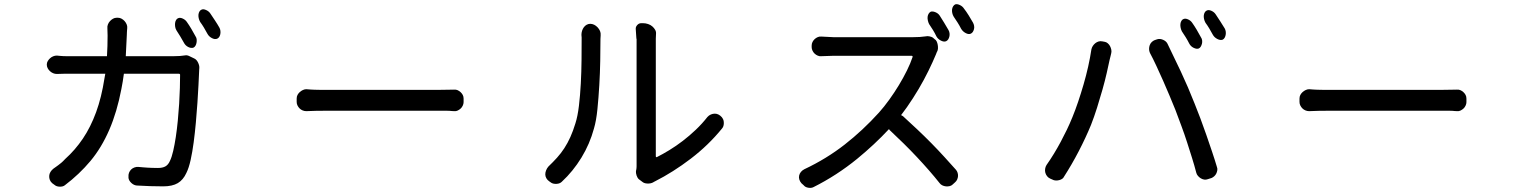

<svg xmlns="http://www.w3.org/2000/svg" viewBox="-20 -864 7240 919"><path d="M545 -779Q554 -779 562 -774.5Q570 -770 576 -763.5Q582 -757 586 -748Q590 -739 589 -730Q589 -726 588.5 -723.5Q588 -721 588 -718Q588 -715 587.5 -710Q587 -705 587 -696Q585 -643 582 -595H810Q827 -595 841 -596Q855 -597 867 -599Q870 -600 875.5 -599Q881 -598 885 -596L910 -584Q921 -579 928 -564.5Q935 -550 934 -538Q934 -533 933.5 -531.5Q933 -530 933 -520Q932 -495 930 -456.5Q928 -418 925 -372.5Q922 -327 917.5 -277.5Q913 -228 907 -182.5Q901 -137 892.5 -98.5Q884 -60 872 -36Q857 -3 831 12.5Q805 28 761 28Q732 28 699.5 27Q667 26 635 24Q621 23 609 12Q597 1 595 -12V-17Q594 -28 597.5 -37Q601 -46 607.5 -52.5Q614 -59 623.5 -62.5Q633 -66 643 -65Q656 -64 666 -63Q676 -62 686.5 -61.5Q697 -61 708.5 -60.5Q720 -60 736 -60Q758 -60 771.5 -67.5Q785 -75 793 -93Q802 -111 809 -141.5Q816 -172 821.5 -208.5Q827 -245 831 -286Q835 -327 837.5 -367Q840 -407 841 -443Q842 -479 842 -506Q842 -508 840.5 -509.5Q839 -511 836 -511H573Q568 -473 561 -438Q540 -328 503 -242.5Q466 -157 413 -93.5Q360 -30 290 23Q281 30 265.5 29.5Q250 29 241 21L230 13Q222 6 218.5 -3Q215 -12 215.5 -22Q216 -32 221.5 -41Q227 -50 236 -57Q243 -62 248 -65.5Q253 -69 259 -73.5Q265 -78 273 -84.5Q281 -91 292 -103Q340 -146 377 -201Q414 -256 440 -327Q466 -398 480 -489L484 -511H287Q269 -511 252 -510Q243 -510 234.5 -513.5Q226 -517 219 -523.5Q212 -530 208 -538Q204 -546 204 -555Q204 -564 208.5 -571.5Q213 -579 219.5 -585Q226 -591 234.5 -594.5Q243 -598 252 -598Q261 -597 267.5 -596.5Q274 -596 281.5 -595.5Q289 -595 299 -595H492Q495 -642 495 -694Q495 -702 494.5 -710.5Q494 -719 494 -729Q493 -738 496.5 -747Q500 -756 506.5 -763Q513 -770 521 -774.5Q529 -779 538 -779ZM833 -777Q842 -781 855 -775Q868 -769 875 -758Q885 -744 896 -725.5Q907 -707 916 -690Q921 -683 921.5 -674.5Q922 -666 920.5 -658.5Q919 -651 915.5 -645Q912 -639 906 -636Q895 -632 881 -639Q867 -646 860 -660Q852 -674 843 -689.5Q834 -705 825 -718Q820 -726 818.5 -735.5Q817 -745 818 -753.5Q819 -762 823 -768.5Q827 -775 833 -777ZM945 -818Q953 -822 966.5 -816Q980 -810 987 -799L1009 -766Q1021 -748 1030 -732Q1034 -725 1035 -716.5Q1036 -708 1034.5 -700.5Q1033 -693 1029.5 -687.5Q1026 -682 1020 -679Q1009 -674 994.5 -681.5Q980 -689 973 -702Q965 -717 956 -732Q947 -747 938 -759Q933 -768 931 -777.5Q929 -787 930 -795Q931 -803 935 -809.5Q939 -816 945 -818Z M1400 -392Q1400 -402 1404 -409.5Q1408 -417 1414.5 -423Q1421 -429 1429.5 -433Q1438 -437 1446 -437Q1457 -436 1465.5 -435.5Q1474 -435 1484.5 -434.5Q1495 -434 1509 -434H2089Q2109 -434 2124.5 -434.5Q2140 -435 2153 -435Q2162 -436 2170 -432.5Q2178 -429 2184.5 -423Q2191 -417 2195 -409.5Q2199 -402 2199 -392V-375Q2199 -367 2195 -358.5Q2191 -350 2185 -344.5Q2179 -339 2171 -335Q2163 -331 2155 -332Q2148 -332 2143.5 -332.5Q2139 -333 2132 -333.5Q2125 -334 2116 -334H1544Q1516 -334 1491.5 -333.5Q1467 -333 1446 -332Q1437 -332 1428.5 -335.5Q1420 -339 1414 -345Q1408 -351 1404 -359Q1400 -367 1400 -376Z M3038 -6Q3031 -12 3027 -24Q3023 -36 3024 -45Q3025 -49 3025.5 -52Q3026 -55 3026.5 -59Q3027 -63 3027 -68V-677Q3027 -679 3026 -680L3023 -725Q3022 -735 3030 -744Q3038 -753 3049 -753H3058Q3070 -753 3082 -749Q3094 -745 3102.5 -737.5Q3111 -730 3116 -721Q3121 -712 3120 -702L3119 -679V-116Q3119 -114 3120.5 -112.5Q3122 -111 3124 -112Q3152 -126 3184 -145.5Q3216 -165 3248 -189.5Q3280 -214 3310.5 -243Q3341 -272 3366 -304Q3373 -312 3382.5 -316Q3392 -320 3401.5 -320Q3411 -320 3419.5 -315.5Q3428 -311 3435 -303L3439 -297Q3445 -288 3444.5 -273Q3444 -258 3436 -249Q3371 -169 3286.5 -104.5Q3202 -40 3115 4Q3112 5 3110 6.5Q3108 8 3106 9Q3095 15 3079 14.5Q3063 14 3054 6ZM2609 4Q2600 -2 2595 -11Q2590 -20 2590 -29.5Q2590 -39 2594 -49Q2598 -59 2605 -67Q2627 -88 2646 -109Q2665 -130 2681 -154.5Q2697 -179 2710 -208Q2723 -237 2734 -273Q2745 -307 2751 -357.5Q2757 -408 2760 -464.5Q2763 -521 2763.5 -576Q2764 -631 2764 -674V-685Q2764 -691 2763 -697Q2763 -707 2766 -716.5Q2769 -726 2774.5 -733.5Q2780 -741 2788 -745.5Q2796 -750 2805 -750Q2815 -750 2824 -745.5Q2833 -741 2840.5 -733Q2848 -725 2852 -715.5Q2856 -706 2855 -695L2854 -677V-672Q2854 -630 2853 -572.5Q2852 -515 2848.5 -455.5Q2845 -396 2839.5 -341Q2834 -286 2823 -249Q2803 -175 2763 -109.5Q2723 -44 2669 6Q2660 15 2644.5 16Q2629 17 2619 11Z M4453 -677Q4460 -673 4463.5 -665.5Q4467 -658 4468.5 -649Q4470 -640 4469.5 -631.5Q4469 -623 4465 -616L4464 -615V-614L4463 -612Q4462 -610 4460 -604Q4445 -568 4424 -525Q4403 -482 4377 -438Q4351 -394 4321 -351Q4307 -331 4293 -313Q4298 -311 4302 -308Q4335 -278 4370 -245Q4405 -212 4438 -178.5Q4471 -145 4501 -112Q4531 -79 4556 -51Q4561 -45 4563.5 -37Q4566 -29 4565.5 -21Q4565 -13 4561.5 -5Q4558 3 4552 8L4540 19Q4534 25 4525 27Q4516 29 4507 28Q4498 27 4490 23Q4482 19 4477 12Q4454 -17 4426.5 -48.5Q4399 -80 4368.5 -112.5Q4338 -145 4306 -176.5Q4274 -208 4243 -237Q4238 -241 4235 -246Q4166 -172 4083 -104Q3985 -24 3873 32Q3863 37 3848.5 34.5Q3834 32 3827 23L3816 13Q3809 5 3806 -4.5Q3803 -14 3805 -23.5Q3807 -33 3813.5 -41Q3820 -49 3830 -54Q3936 -104 4023 -172Q4110 -240 4187 -325Q4212 -353 4236.5 -387Q4261 -421 4282.5 -456.5Q4304 -492 4321 -526.5Q4338 -561 4348 -591Q4349 -593 4347.5 -595Q4346 -597 4344 -597H3970L3911 -595Q3903 -594 3894.5 -597.5Q3886 -601 3879.5 -607Q3873 -613 3869 -621.5Q3865 -630 3865 -638V-646Q3865 -655 3869 -663Q3873 -671 3879.5 -677Q3886 -683 3894.5 -686.5Q3903 -690 3911 -689L3970 -686H4349Q4367 -686 4382.5 -687Q4398 -688 4411 -690Q4418 -692 4428.5 -690Q4439 -688 4445 -684ZM4435 -808Q4444 -811 4457.5 -805.5Q4471 -800 4478 -789Q4488 -774 4499 -755.5Q4510 -737 4520 -720Q4524 -713 4525 -704.5Q4526 -696 4524 -688.5Q4522 -681 4518.5 -675.5Q4515 -670 4509 -667Q4499 -662 4484 -669.5Q4469 -677 4462 -690Q4455 -705 4445.5 -720.5Q4436 -736 4427 -749Q4423 -757 4421 -766.5Q4419 -776 4420 -784Q4421 -792 4425 -798.5Q4429 -805 4435 -808ZM4552 -843Q4561 -846 4574 -840Q4587 -834 4594 -823Q4605 -809 4616.5 -790.5Q4628 -772 4637 -756Q4641 -749 4642.5 -740.5Q4644 -732 4642 -724.5Q4640 -717 4636.5 -711.5Q4633 -706 4627 -703Q4617 -698 4602.5 -705.5Q4588 -713 4580 -727Q4573 -741 4563.5 -756Q4554 -771 4545 -784Q4540 -792 4538 -801.5Q4536 -811 4537 -819Q4538 -827 4542 -833.5Q4546 -840 4552 -843Z M5606 -338Q5593 -370 5578 -406Q5563 -442 5547 -478Q5531 -514 5515 -548.5Q5499 -583 5484 -611Q5480 -620 5480 -629.5Q5480 -639 5483 -647.5Q5486 -656 5492.5 -662.5Q5499 -669 5507 -672L5519 -676Q5532 -680 5547 -673.5Q5562 -667 5568 -655Q5597 -596 5632 -521.5Q5667 -447 5698 -368Q5711 -336 5725.5 -297.5Q5740 -259 5754 -218.5Q5768 -178 5781.5 -138Q5795 -98 5805 -64Q5808 -57 5806.5 -48.5Q5805 -40 5801.5 -33Q5798 -26 5792 -20.5Q5786 -15 5779 -12L5760 -6Q5752 -3 5743.5 -4.5Q5735 -6 5727.5 -10.5Q5720 -15 5714 -22Q5708 -29 5706 -37Q5697 -72 5685.5 -108.5Q5674 -145 5662 -182.5Q5650 -220 5635.5 -259Q5621 -298 5606 -338ZM5113 -303Q5127 -337 5140.5 -377Q5154 -417 5166.5 -460Q5179 -503 5188.5 -545.5Q5198 -588 5204 -628Q5206 -637 5211 -644.5Q5216 -652 5223 -657.5Q5230 -663 5238.5 -665.5Q5247 -668 5256 -666L5267 -664Q5275 -663 5282 -657Q5289 -651 5293 -643.5Q5297 -636 5299 -627Q5301 -618 5299 -610Q5297 -601 5296 -597L5291 -577Q5286 -553 5277.5 -515.5Q5269 -478 5257 -435.5Q5245 -393 5231 -348.5Q5217 -304 5202 -266Q5177 -205 5143.5 -140.5Q5110 -76 5072 -17Q5070 -12 5064 -8Q5058 -4 5050.5 -2Q5043 0 5036 0Q5029 0 5023 -2L5007 -9Q4998 -13 4992 -20.5Q4986 -28 4983.5 -37Q4981 -46 4982.5 -56Q4984 -66 4989 -74Q5008 -101 5025 -129Q5042 -157 5057 -185Q5072 -213 5086 -242Q5100 -271 5113 -303ZM5645 -773Q5654 -777 5667 -771Q5680 -765 5687 -754Q5697 -740 5708 -721.5Q5719 -703 5728 -686Q5733 -679 5734 -670.5Q5735 -662 5733 -654.5Q5731 -647 5727.5 -641Q5724 -635 5718 -632Q5708 -628 5693.5 -635Q5679 -642 5672 -656Q5665 -670 5655.5 -685.5Q5646 -701 5637 -714Q5633 -722 5631 -731.5Q5629 -741 5630 -749.5Q5631 -758 5635 -764.5Q5639 -771 5645 -773ZM5757 -814Q5766 -818 5779 -812Q5792 -806 5799 -795Q5809 -780 5821 -761.5Q5833 -743 5842 -728Q5846 -721 5847 -712.5Q5848 -704 5846.5 -696.5Q5845 -689 5841.5 -683Q5838 -677 5832 -674Q5821 -670 5806.5 -677.5Q5792 -685 5785 -698Q5777 -713 5768 -728Q5759 -743 5750 -755Q5745 -764 5743 -773.5Q5741 -783 5742 -791Q5743 -799 5747 -805.5Q5751 -812 5757 -814Z M6200 -392Q6200 -402 6204 -409.5Q6208 -417 6214.5 -423Q6221 -429 6229.5 -433Q6238 -437 6246 -437Q6257 -436 6265.5 -435.5Q6274 -435 6284.5 -434.5Q6295 -434 6309 -434H6889Q6909 -434 6924.5 -434.5Q6940 -435 6953 -435Q6962 -436 6970 -432.5Q6978 -429 6984.5 -423Q6991 -417 6995 -409.5Q6999 -402 6999 -392V-375Q6999 -367 6995 -358.5Q6991 -350 6985 -344.5Q6979 -339 6971 -335Q6963 -331 6955 -332Q6948 -332 6943.5 -332.5Q6939 -333 6932 -333.5Q6925 -334 6916 -334H6344Q6316 -334 6291.5 -333.5Q6267 -333 6246 -332Q6237 -332 6228.5 -335.5Q6220 -339 6214 -345Q6208 -351 6204 -359Q6200 -367 6200 -376Z"/></svg>

Font: Maple Mono NF CN
Style: Regular
Weight: 400
Monospace: yes
Designer: subframe7536
Version: Version 7.000